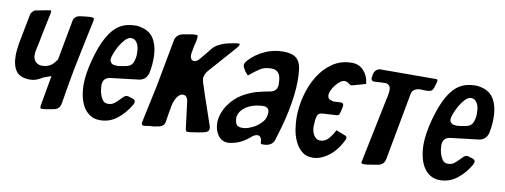

<svg xmlns="http://www.w3.org/2000/svg" viewBox="-52 -829 2886 1097"><g transform="rotate(10 1391.0 -281.0)"><path d="M240 -193 212 -183Q208 -182 205 -181Q202 -180 198 -178Q193 -176 188 -173Q183 -170 178 -167Q164 -160 151.5 -156Q139 -152 122 -152Q65 -152 41.5 -183.5Q18 -215 18 -274Q18 -293 20.5 -312Q23 -331 26 -351Q34 -392 41.5 -431.5Q49 -471 57 -512Q60 -528 69 -536Q78 -547 93 -548L160 -561Q162 -561 164.5 -561.5Q167 -562 169 -562Q174 -562 174 -557Q174 -549 173 -546Q163 -498 153 -450.5Q143 -403 134 -355Q132 -348 130.5 -341.5Q129 -335 128 -328Q126 -320 125 -312Q124 -304 124 -296Q124 -272 138 -257Q152 -242 176 -242Q196 -242 214 -249.5Q232 -257 246 -274L260 -292L303 -523Q305 -538 315.5 -547Q326 -556 340 -558Q356 -560 372.5 -562Q389 -564 405 -564Q417 -564 420 -561Q421 -560 421 -559Q422 -558 422 -555Q422 -548 421 -544Q409 -486 396.5 -429Q384 -372 373 -315Q359 -248 347.5 -182Q336 -116 325 -49Q319 -16 289 -10Q281 -8 271.5 -6.5Q262 -5 251 -3Q242 -1 233.5 0Q225 1 217 1Q208 1 208 -10Q208 -12 208.5 -14.5Q209 -17 209 -19Z M556 7Q522 7 497.5 -9Q473 -25 458 -51Q443 -77 436 -110.5Q429 -144 429 -179Q429 -209 435 -247Q441 -285 451.5 -324Q462 -363 475.5 -399Q489 -435 504 -461Q533 -513 571.5 -537Q610 -561 667 -561H670Q740 -554 768.5 -510Q797 -466 797 -394Q797 -371 794.5 -348.5Q792 -326 787 -304Q774 -265 735 -260L575 -241Q530 -236 530 -190Q530 -181 532 -166Q534 -151 539 -137Q543 -123 553.5 -108Q564 -93 585 -93Q606 -93 620.5 -104Q635 -115 649 -130Q652 -133 654.5 -136Q657 -139 660 -141L669 -150Q678 -156 685 -156Q693 -156 700 -153Q705 -151 709.5 -150Q714 -149 719 -147Q734 -142 734 -130Q734 -126 729 -114Q700 -63 656 -28Q612 7 556 7ZM587 -317Q590 -316 596 -316Q608 -316 621.5 -318.5Q635 -321 647 -323Q679 -328 689 -352Q699 -376 699 -404Q699 -416 697.5 -430Q696 -444 690.5 -456.5Q685 -469 675.5 -477.5Q666 -486 651 -486Q634 -486 617 -468Q600 -450 586.5 -426.5Q573 -403 564.5 -380Q556 -357 556 -347Q556 -333 565 -325Q574 -317 587 -317Z M1268 -560Q1268 -556 1263 -546Q1260 -542 1257 -538.5Q1254 -535 1250 -530L1114 -376Q1106 -367 1100.5 -354Q1095 -341 1095 -328Q1095 -327 1097 -319Q1097 -315 1101.5 -300.5Q1106 -286 1108 -282Q1113 -265 1120 -244Q1127 -223 1135 -200Q1150 -155 1163.5 -117Q1177 -79 1179 -71Q1181 -67 1181.5 -62Q1182 -57 1182 -53Q1182 -33 1148 -27Q1140 -25 1128 -23Q1116 -21 1103 -19Q1075 -14 1062 -14Q1057 -14 1055.5 -15Q1054 -16 1052 -18Q1048 -23 1047 -38L1028 -190Q1026 -201 1019 -210Q1012 -219 999 -219Q991 -219 985 -215.5Q979 -212 974 -208Q969 -203 965.5 -197.5Q962 -192 959 -187Q954 -176 950 -165Q946 -154 945 -146Q940 -123 936.5 -99Q933 -75 929 -52Q927 -36 919 -28.5Q911 -21 897 -17Q889 -15 881 -14Q873 -13 865 -11Q856 -10 847 -10Q838 -10 830 -8Q826 -8 818 -6Q816 -6 813.5 -5.5Q811 -5 809 -5Q795 -5 795 -19Q795 -22 797 -30Q808 -84 820 -138Q832 -192 843 -246L893 -515Q896 -532 908 -543.5Q920 -555 937 -558Q945 -560 954.5 -561.5Q964 -563 975 -565Q986 -567 995 -568Q1004 -569 1011 -569Q1019 -569 1021 -566.5Q1023 -564 1023 -559Q1023 -549 1020.5 -536Q1018 -523 1014 -508Q1012 -500 1010.5 -492.5Q1009 -485 1008 -477Q1006 -469 1005 -461.5Q1004 -454 1004 -447Q1004 -437 1010 -428Q1016 -419 1027 -419Q1035 -419 1041 -423Q1047 -427 1050 -429Q1052 -431 1053.5 -432.5Q1055 -434 1056 -436Q1061 -441 1061 -441L1115 -507Q1126 -521 1148 -532.5Q1170 -544 1188 -549Q1195 -551 1204.5 -553Q1214 -555 1225 -557Q1250 -562 1259 -562Q1266 -562 1268 -560Z M1346 -393 1344 -392Q1343 -392 1337.5 -398Q1332 -404 1326 -412.5Q1320 -421 1315.5 -430.5Q1311 -440 1311 -446Q1311 -458 1325 -474Q1363 -515 1414 -538Q1465 -561 1519 -561Q1555 -561 1577 -552Q1599 -543 1610.5 -524.5Q1622 -506 1626 -478Q1630 -450 1630 -413Q1630 -371 1624.5 -325Q1619 -279 1609.5 -232.5Q1600 -186 1587.5 -141Q1575 -96 1562 -55Q1549 -18 1498 -18Q1495 -18 1493 -18.5Q1491 -19 1489 -19Q1487 -19 1486 -20Q1484 -22 1484 -26Q1483 -31 1483 -35Q1483 -39 1482 -43Q1481 -48 1476 -56.5Q1471 -65 1458 -65Q1453 -65 1448.5 -63.5Q1444 -62 1441 -60Q1437 -58 1434 -56.5Q1431 -55 1429 -53Q1400 -27 1371 -12.5Q1342 2 1302 7H1300Q1262 7 1240.5 -23Q1219 -53 1219 -95Q1219 -122 1228 -148Q1237 -174 1252.5 -197.5Q1268 -221 1288 -240Q1308 -259 1330 -272Q1370 -295 1406 -305.5Q1442 -316 1488 -324Q1514 -329 1523 -349Q1525 -355 1527 -367Q1527 -382 1525.5 -397.5Q1524 -413 1518.5 -425.5Q1513 -438 1501.5 -446Q1490 -454 1470 -454Q1431 -454 1405.5 -437.5Q1380 -421 1353 -398Q1351 -396 1349 -395Q1347 -394 1346 -393ZM1365 -91Q1384 -91 1403.5 -98.5Q1423 -106 1436 -114Q1460 -128 1478 -149.5Q1496 -171 1496 -205Q1496 -225 1478 -232Q1475 -234 1472 -234Q1469 -234 1467 -235Q1445 -235 1421.5 -230.5Q1398 -226 1377.5 -215.5Q1357 -205 1341.5 -188.5Q1326 -172 1321 -147Q1321 -122 1328.5 -106.5Q1336 -91 1365 -91Z M1897 -171 1949 -151Q1961 -147 1961 -137Q1961 -136 1959 -128Q1947 -102 1929.5 -77.5Q1912 -53 1890 -34.5Q1868 -16 1842 -4.5Q1816 7 1789 7Q1750 7 1725 -15Q1700 -37 1685.5 -69Q1671 -101 1665.5 -138Q1660 -175 1660 -205Q1660 -266 1676.5 -330Q1693 -394 1725 -446.5Q1757 -499 1805.5 -532.5Q1854 -566 1918 -566Q1960 -566 1986.5 -537Q2013 -508 2018 -465V-461Q2010 -459 1999 -455.5Q1988 -452 1976 -449Q1968 -447 1961 -445Q1954 -443 1948 -441Q1945 -440 1942 -440Q1939 -440 1937 -439Q1936 -439 1935.5 -438.5Q1935 -438 1934 -438Q1931 -438 1925 -443Q1923 -444 1922.5 -445Q1922 -446 1920 -447Q1918 -448 1917 -449Q1916 -450 1914 -451Q1910 -453 1905.5 -454.5Q1901 -456 1896 -456Q1882 -456 1868 -445Q1854 -434 1842.5 -419Q1831 -404 1824 -388.5Q1817 -373 1817 -363Q1817 -342 1831.5 -336Q1846 -330 1854 -330Q1864 -330 1873.5 -331Q1883 -332 1893 -332Q1910 -332 1910 -318Q1910 -308 1907 -296Q1905 -289 1903.5 -282.5Q1902 -276 1900 -270Q1898 -256 1883 -256L1800 -251Q1775 -249 1770 -224Q1767 -209 1766 -193.5Q1765 -178 1765 -164Q1765 -157 1767.5 -146Q1770 -135 1775.5 -124Q1781 -113 1790.5 -105Q1800 -97 1815 -97Q1844 -97 1864 -120.5Q1884 -144 1895 -167Q1896 -169 1896 -169L1897 -170Q1897 -171 1897 -171Z M2079 -557Q2161 -557 2243 -557.5Q2325 -558 2407 -558Q2416 -558 2416 -551Q2416 -544 2413 -535L2407 -514Q2401 -491 2388 -486.5Q2375 -482 2355 -483Q2350 -483 2345 -483Q2340 -483 2335 -484Q2330 -484 2324 -484Q2318 -484 2313 -482Q2301 -480 2291 -472Q2281 -464 2278 -447L2206 -58Q2199 -22 2159 -17Q2142 -15 2122 -11Q2102 -7 2085 -7Q2074 -7 2071.5 -10Q2069 -13 2069 -15Q2069 -17 2070 -18L2153 -421Q2156 -435 2156 -448Q2156 -452 2155.5 -458Q2155 -464 2152 -470Q2143 -485 2126 -485Q2109 -485 2093 -484Q2077 -483 2061 -482Q2054 -481 2048.5 -486.5Q2043 -492 2043 -497Q2043 -501 2045 -509Q2045 -515 2047 -523Q2051 -546 2073 -555Q2073 -555 2079 -557Z M2528 7Q2494 7 2469.5 -9Q2445 -25 2430 -51Q2415 -77 2408 -110.5Q2401 -144 2401 -179Q2401 -209 2407 -247Q2413 -285 2423.5 -324Q2434 -363 2447.5 -399Q2461 -435 2476 -461Q2505 -513 2543.5 -537Q2582 -561 2639 -561H2642Q2712 -554 2740.5 -510Q2769 -466 2769 -394Q2769 -371 2766.5 -348.5Q2764 -326 2759 -304Q2746 -265 2707 -260L2547 -241Q2502 -236 2502 -190Q2502 -181 2504 -166Q2506 -151 2511 -137Q2515 -123 2525.5 -108Q2536 -93 2557 -93Q2578 -93 2592.5 -104Q2607 -115 2621 -130Q2624 -133 2626.5 -136Q2629 -139 2632 -141L2641 -150Q2650 -156 2657 -156Q2665 -156 2672 -153Q2677 -151 2681.5 -150Q2686 -149 2691 -147Q2706 -142 2706 -130Q2706 -126 2701 -114Q2672 -63 2628 -28Q2584 7 2528 7ZM2559 -317Q2562 -316 2568 -316Q2580 -316 2593.5 -318.5Q2607 -321 2619 -323Q2651 -328 2661 -352Q2671 -376 2671 -404Q2671 -416 2669.5 -430Q2668 -444 2662.5 -456.5Q2657 -469 2647.5 -477.5Q2638 -486 2623 -486Q2606 -486 2589 -468Q2572 -450 2558.5 -426.5Q2545 -403 2536.5 -380Q2528 -357 2528 -347Q2528 -333 2537 -325Q2546 -317 2559 -317Z"/></g></svg>

Font: Bangerz
Style: Regular
Weight: 400
Designer: vernon adams
Foundry: Vernon Adams
Version: Version 2.10;February 7, 2025;FontCreator 13.0.0.2683 64-bit